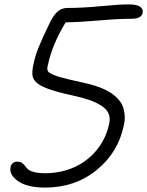

<svg xmlns="http://www.w3.org/2000/svg" viewBox="-20 -786 666 868"><path d="M184.1 62Q103.5 62 62 33.2Q20.5 4.4 27.8 -30.8Q29.3 -41 37.4 -48.1Q45.4 -55.2 57.1 -55.2Q70.8 -55.2 78.9 -49.8Q86.9 -44.4 92.3 -36.9Q97.7 -29.3 105.7 -21.5Q113.8 -13.7 133.5 -8.3Q153.3 -2.9 184.1 -2.9Q254.4 -2.9 314.9 -29.8Q375.5 -56.6 417.7 -108.4Q460 -160.2 474.1 -229Q479.5 -254.9 469.7 -274.9Q460 -294.9 436 -309.6Q412.1 -324.2 382.3 -334.5Q352.5 -344.7 310.1 -354Q240.2 -369.1 201.2 -383.1Q162.1 -397 145 -412.8Q127.9 -428.7 126.5 -448Q125 -467.3 130.9 -493.2Q137.2 -528.3 154.5 -571.8Q171.9 -615.2 209 -690.9Q225.6 -722.2 243.2 -736.1Q260.7 -750 284.2 -750Q352.5 -750 435.3 -758.1Q518.1 -766.1 562 -766.1Q599.1 -766.1 613.8 -755.4Q628.4 -744.6 625 -728Q619.6 -701.2 575.2 -701.2Q516.6 -701.2 426.3 -693.4Q335.9 -685.5 276.9 -685.1Q214.8 -583 195.8 -488.8Q193.8 -480.5 193.8 -476.1Q193.8 -471.7 195.8 -466.1Q197.8 -460.4 204.6 -456.5Q211.4 -452.6 222.2 -447.5Q232.9 -442.4 252 -437.3Q271 -432.1 295.9 -426Q320.8 -419.9 356.9 -412.1Q398.4 -403.3 430.9 -390.9Q463.4 -378.4 484.1 -364Q504.9 -349.6 518.8 -332.5Q532.7 -315.4 537.8 -297.4Q543 -279.3 543.9 -259.8Q544.9 -240.2 540 -220.2Q514.6 -96.7 417 -17.3Q319.3 62 184.1 62Z"/></svg>

Font: Shantell Sans Irregular
Style: Italic
Weight: 300
Italic angle: -11.31°
Designer: Stephen Nixon, Anya Danilova, Shantell Martin
Foundry: Arrow Type
Version: Version 1.006;[9816181b4]